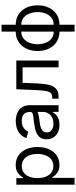

<svg xmlns="http://www.w3.org/2000/svg" viewBox="720 -1488 972 2451"><g transform="rotate(-90 1205.5 -262.0)"><path d="M73.7 204.1V-539.1H157.7V-454.1H165.5Q176.3 -472.2 194.8 -493.7Q213.4 -515.1 244.6 -531Q275.9 -546.9 324.7 -546.9Q393.1 -546.9 444.6 -512.7Q496.1 -478.5 525.4 -416Q554.7 -353.5 554.7 -268.6Q554.7 -183.1 525.6 -120.4Q496.6 -57.6 445.1 -23.2Q393.6 11.2 325.2 11.2Q277.8 11.2 246.3 -4.6Q214.8 -20.5 196 -42.5Q177.2 -64.5 166 -83H160.6V204.1ZM312 -66.4Q361.8 -66.4 396.2 -92.8Q430.7 -119.1 448.5 -165Q466.3 -210.9 466.3 -269Q466.3 -327.1 448.7 -372.3Q431.2 -417.5 396.7 -443.4Q362.3 -469.2 312 -469.2Q262.2 -469.2 228 -444.1Q193.8 -418.9 176 -374Q158.2 -329.1 158.2 -269Q158.2 -209 176 -163.3Q193.8 -117.7 228.5 -92Q263.2 -66.4 312 -66.4Z M838.4 11.7Q786.6 11.7 744.9 -7.3Q703.1 -26.4 678.5 -63.5Q653.8 -100.6 653.8 -153.8Q653.8 -200.2 672.1 -229Q690.4 -257.8 720.9 -274.7Q751.5 -291.5 788.8 -299.8Q826.2 -308.1 864.3 -313Q913.6 -319.3 943.6 -322.8Q973.6 -326.2 988 -334.2Q1002.4 -342.3 1002.4 -362.3V-365.7Q1002.4 -398.4 989.5 -421.9Q976.6 -445.3 951.2 -457.8Q925.8 -470.2 888.2 -470.2Q849.6 -470.2 822 -458.3Q794.4 -446.3 777.1 -427.5Q759.8 -408.7 752.9 -387.7L668.5 -409.7Q685.1 -459 718.8 -489Q752.4 -519 796.1 -533Q839.8 -546.9 886.2 -546.9Q917.5 -546.9 952.6 -538.8Q987.8 -530.8 1018.8 -510.7Q1049.8 -490.7 1069.3 -453.9Q1088.9 -417 1088.9 -358.9V0H1003.4V-74.2H998.5Q989.3 -55.2 969.2 -35.2Q949.2 -15.1 917 -1.7Q884.8 11.7 838.4 11.7ZM852.5 -65.4Q901.9 -65.4 935.1 -84.2Q968.3 -103 985.4 -133.3Q1002.4 -163.6 1002.4 -196.8V-270Q997.1 -264.2 980.2 -259.3Q963.4 -254.4 941.2 -250.5Q918.9 -246.6 897.2 -243.9Q875.5 -241.2 860.4 -239.3Q829.1 -235.4 801.8 -225.8Q774.4 -216.3 757.8 -198.2Q741.2 -180.2 741.2 -149.4Q741.2 -122.1 755.6 -103.3Q770 -84.5 794.9 -75Q819.8 -65.4 852.5 -65.4Z M1171.9 0V-80.6H1191.4Q1215.3 -80.6 1231.7 -89.4Q1248 -98.1 1258.1 -121.6Q1268.1 -145 1273.7 -188.2Q1279.3 -231.4 1282.2 -299.8L1292 -539.1H1659.2V0H1572.3V-459H1374.5L1366.2 -269Q1362.3 -179.2 1346.7 -119.1Q1331.1 -59.1 1296.4 -29.5Q1261.7 0 1201.2 0Z M2028.3 11.7Q1955.1 11.7 1899.2 -23.2Q1843.3 -58.1 1811.8 -121.1Q1780.3 -184.1 1780.3 -266.6Q1780.3 -350.6 1811.8 -413.8Q1843.3 -477.1 1899.2 -512Q1955.1 -546.9 2028.3 -546.9H2115.7Q2189.5 -546.9 2245.1 -512Q2300.8 -477.1 2332.3 -413.8Q2363.8 -350.6 2363.8 -266.6Q2363.8 -184.1 2332.3 -121.1Q2300.8 -58.1 2245.1 -23.2Q2189.5 11.7 2115.7 11.7ZM2028.3 -62H2115.7Q2168.9 -62 2204.8 -90.3Q2240.7 -118.7 2259 -165.3Q2277.3 -211.9 2277.3 -266.6Q2277.3 -322.3 2259 -369.9Q2240.7 -417.5 2204.8 -446.8Q2168.9 -476.1 2115.7 -476.1H2028.3Q1975.1 -476.1 1939.2 -446.8Q1903.3 -417.5 1885 -369.9Q1866.7 -322.3 1866.7 -266.6Q1866.7 -211.9 1885 -165.3Q1903.3 -118.7 1939.2 -90.3Q1975.1 -62 2028.3 -62ZM2028.3 204.1V-727.5H2115.7V204.1Z"/></g></svg>

Font: Inter 18pt
Style: Regular
Weight: 400
Designer: Rasmus Andersson
Foundry: rsms
Version: Version 4.001;git-66647c0bb